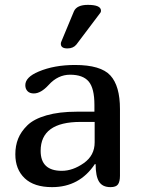

<svg xmlns="http://www.w3.org/2000/svg" viewBox="-20 -769 586 789"><path d="M294 -586Q281 -570 257 -570Q230 -570 230 -589Q230 -594 232 -598L284 -723Q296 -749 341 -749Q395 -749 395 -725Q395 -719 392 -716ZM370 -95Q307 0 194 0Q120 0 81.5 -36.5Q43 -73 43 -135Q43 -170 54.5 -199Q66 -228 92.5 -254Q119 -280 171 -295Q223 -310 295 -310H368V-338Q368 -406 344.5 -434Q321 -462 268 -462Q218 -462 180 -420Q148 -385 119 -385Q102 -385 93 -394.5Q84 -404 84 -419Q84 -452 139 -475Q203 -502 288 -502Q394 -502 433.5 -459Q473 -416 473 -321V-47Q473 -23 465 -11.5Q457 0 434 0Q401 0 387 -22.5Q373 -45 373 -94ZM311 -268Q147 -268 147 -149Q147 -67 234 -67Q279 -67 324 -98.5Q369 -130 369 -184V-268Z"/></svg>

Font: Marmelad
Style: Regular
Weight: 400
Designer: Manvel Shmavonyan
Foundry: Cyreal
Version: Version 1.001;PS 001.001;hotconv 1.0.88;makeotf.lib2.5.64775